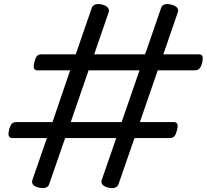

<svg xmlns="http://www.w3.org/2000/svg" viewBox="-20 -917 1032 958"><path d="M173 19Q132 9 142 -20L214 -228H44Q29 -228 24.5 -237Q20 -246 25 -268Q31 -291 39 -299.5Q47 -308 62 -308H242L330 -566H169Q154 -566 150 -575Q146 -584 151 -606Q157 -629 164.5 -637.5Q172 -646 187 -646H358L438 -878Q449 -904 491 -894Q531 -882 522 -855L450 -646H704L784 -878Q793 -904 835 -894Q877 -882 867 -855L795 -646H970Q985 -646 989.5 -637.5Q994 -629 989 -606Q984 -584 975.5 -575Q967 -566 952 -566H767L678 -308H845Q860 -308 864.5 -299.5Q869 -291 863 -268Q858 -246 850 -237Q842 -228 827 -228H651L571 3Q561 28 519 19Q500 14 491.5 4Q483 -6 488 -20L560 -228H305L225 3Q216 28 173 19ZM333 -308H587L676 -566H422Z"/></svg>

Font: Playwrite AT
Style: Italic
Weight: 400
Italic angle: -13.0072°
Designer: Veronika Burian, José Scaglione
Foundry: TypeTogether
Version: Version 1.002